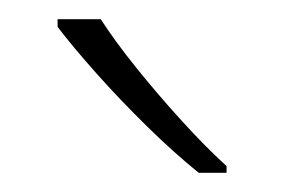

<svg xmlns="http://www.w3.org/2000/svg" viewBox="-20 -786 296 200"><path d="M85 -766Q99 -744 121.5 -716Q144 -688 169 -660.5Q194 -633 216 -613V-606H187Q161 -627 133 -654.5Q105 -682 80.5 -709.5Q56 -737 40 -758V-766Z"/></svg>

Font: Noto Sans Lao Looped ExtraLight
Style: Regular
Weight: 200
Designer: Mark Frömberg, Ben Mitchell
Foundry: The Fontpad Ltd
Version: Version 1.002; ttfautohint (v1.8.4.7-5d5b)